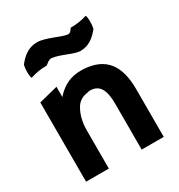

<svg xmlns="http://www.w3.org/2000/svg" viewBox="-169 -827 878 942"><g transform="rotate(-30 269.5 -356.5)"><path d="M358 -692C355 -692 347 -669 330 -670C294 -674 226 -713 178 -713C128 -713 95 -684 68 -650C61 -618 63 -584 69 -575C97 -584 125 -590 160 -590C168 -590 181 -611 201 -610C251 -604 307 -569 343 -569C391 -569 424 -597 451 -631C458 -663 456 -697 450 -706C422 -697 393 -692 358 -692ZM308 -485C296 -485 286 -485 274 -484C220 -479 182 -452 152 -418V-476L45 -449V0H174V-216C174 -264 185 -301 200 -328C214 -355 237 -371 269 -375C273 -377 279 -378 284 -378C339 -378 360 -338 360 -260V0H485V-270C485 -404 433 -478 308 -485Z"/></g></svg>

Font: Bluebird
Style: Nrw
Weight: 400
Designer: Jasper
Foundry: Cannot Into Space Fonts
Version: Version 0.98